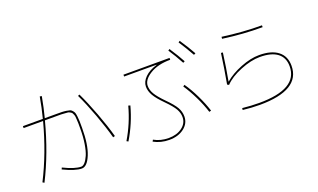

<svg xmlns="http://www.w3.org/2000/svg" viewBox="-88 -1358 3177 1919"><g transform="rotate(-20 1500.0 -398.0)"><path d="M669.9 -360.4Q669.9 -183.6 628.4 -82Q586.9 19.5 530.3 19.5Q460.9 19.5 335.9 -41L343.8 -58.6Q463.9 0 530.3 0Q549.8 0 569.8 -22Q589.8 -43.9 608.4 -85.9Q627 -127.9 638.7 -200.2Q650.4 -272.5 650.4 -360.4Q650.4 -398.4 650.4 -414.6Q650.4 -430.7 648.4 -457Q646.5 -483.4 645.5 -492.2Q644.5 -501 637.7 -516.6Q630.9 -532.2 627.9 -535.6Q625 -539.1 610.8 -546.9Q596.7 -554.7 588.9 -554.7Q581.1 -554.7 557.6 -557.1Q534.2 -559.6 519 -559.6Q503.9 -559.6 469.7 -559.6H346.7Q262.7 -238.3 128.9 25.4L111.3 14.6Q244.1 -246.1 327.1 -559.6H120.1V-580.1H332Q360.4 -688.5 379.9 -801.8L400.4 -797.9Q377.9 -675.8 352.5 -580.1H469.7Q511.7 -580.1 534.2 -579.6Q556.6 -579.1 582 -575.2Q607.4 -571.3 618.7 -567.4Q629.9 -563.5 642.1 -549.3Q654.3 -535.2 658.2 -522.9Q662.1 -510.7 665.5 -483.4Q668.9 -456.1 669.4 -431.2Q669.9 -406.2 669.9 -360.4ZM741.2 -675.8 758.8 -683.6Q809.6 -578.1 863.8 -434.1Q918 -290 950.2 -172.9L929.7 -167Q898.4 -282.2 845.2 -426.3Q792 -570.3 741.2 -675.8Z M1585 -698.2 1584 -700.2H1240.2V-719.7H1730.5V-700.2Q1598.6 -700.2 1514.2 -647.9Q1429.7 -595.7 1429.7 -530.3Q1429.7 -486.3 1456.5 -441.9Q1483.4 -397.5 1546.9 -333Q1617.2 -262.7 1643.6 -216.8Q1669.9 -170.9 1669.9 -120.1Q1669.9 -45.9 1607.4 2Q1544.9 49.8 1450.2 49.8Q1359.4 49.8 1285.2 8.8L1294.9 -8.8Q1364.3 30.3 1450.2 30.3Q1537.1 30.3 1593.8 -12.2Q1650.4 -54.7 1650.4 -120.1Q1650.4 -164.1 1626.5 -206.5Q1602.5 -249 1533.2 -319.3Q1465.8 -386.7 1438 -434.6Q1410.2 -482.4 1410.2 -530.3Q1410.2 -582 1456.5 -627.9Q1502.9 -673.8 1585 -698.2ZM1744.1 -792 1759.8 -803.7Q1824.2 -706.1 1861.3 -636.7L1842.8 -627Q1793.9 -717.8 1744.1 -792ZM1868.2 -834 1883.8 -845.7Q1951.2 -745.1 1989.3 -674.8L1970.7 -665Q1918.9 -757.8 1868.2 -834ZM1761.7 -404.3 1778.3 -416Q1826.2 -347.7 1870.6 -255.9Q1915 -164.1 1940.4 -83L1919.9 -77.1Q1894.5 -158.2 1851.1 -247.6Q1807.6 -336.9 1761.7 -404.3ZM1041 -85Q1133.8 -240.2 1179.7 -413.1L1200.2 -407.2Q1152.3 -230.5 1058.6 -75.2Z M2204.1 -296.9 2206.1 -295.9Q2276.4 -356.4 2383.3 -398.4Q2490.2 -440.4 2580.1 -440.4Q2710 -440.4 2779.8 -385.7Q2849.6 -331.1 2849.6 -230.5Q2849.6 29.3 2419.9 30.3Q2333 30.3 2239.3 19.5L2241.2 0Q2334 9.8 2419.9 9.8Q2830.1 9.8 2830.1 -230.5Q2830.1 -323.2 2766.6 -371.6Q2703.1 -419.9 2580.1 -419.9Q2486.3 -419.9 2372.1 -373.5Q2257.8 -327.1 2197.3 -262.7L2179.7 -272.5Q2208 -424.8 2230.5 -590.8L2250 -588.9Q2229.5 -433.6 2204.1 -296.9ZM2289.1 -719.7 2291 -740.2Q2506.8 -710 2710 -710V-690.4Q2505.9 -689.5 2289.1 -719.7Z"/></g></svg>

Font: Mgen+ 1m thin
Style: Regular
Weight: 100
Designer: [Source Han Sans]
Ryoko NISHIZUKA  (kana & ideographs); Paul D. Hunt (Latin, Greek & Cyrillic); Wenlong ZHANG  (bopomofo
Version: Version 1.059.20150602